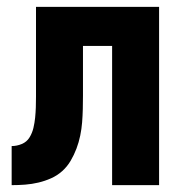

<svg xmlns="http://www.w3.org/2000/svg" viewBox="-20 -540 540 560"><path d="M14 0V-114Q29 -114 43.5 -120Q58 -126 66 -139Q74 -152 77.5 -167Q81 -182 82.5 -197Q84 -212 84.5 -227Q85 -242 85 -258V-520H444V0H307V-406H222V-261Q222 -242 221.5 -222Q221 -202 219.5 -183Q218 -164 214 -144.5Q210 -125 203 -106.5Q196 -88 186 -71Q176 -54 161.5 -41Q147 -28 129 -20Q111 -12 92 -7.5Q73 -3 53.5 -1.5Q34 0 14 0Z"/></svg>

Font: Iosevka Heavy
Style: Regular
Weight: 900
Monospace: yes
Designer: Belleve Invis
Foundry: Belleve Invis
Version: Version 32.5.0; ttfautohint (v1.8.4)